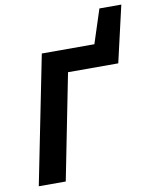

<svg xmlns="http://www.w3.org/2000/svg" viewBox="-90 -892 773 961"><g transform="rotate(-10 296.5 -412.0)"><path d="M28.5 0 158.8 -651.8H426L481.9 -823.8H593.2L527.1 -536.8H271.8L165.6 0Z"/></g></svg>

Font: Source Sans 3 VF
Style: Italic
Weight: 200
Italic angle: -11°
Designer: Paul D. Hunt
Foundry: Adobe Systems Incorporated
Version: Version 3.042;hotconv 1.0.118;makeotfexe 2.5.65603